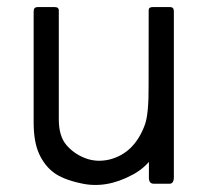

<svg xmlns="http://www.w3.org/2000/svg" viewBox="-20 -518 595 542"><path d="M470.8 -486.2V-283.2Q471.5 -250 465.5 -209.7Q437.7 -67.7 353.7 -24.5Q279.2 15.7 208.5 -0.5Q158.3 -11.3 132.2 -30.5Q106.2 -49.7 90.7 -83.1Q75.2 -116.5 75 -171V-486.2Q75 -498.2 86.8 -498H135Q147 -498 146 -486.3V-181.2Q146 -133.2 167.8 -108.2Q189.5 -83.2 221.4 -71.2Q253.3 -59.2 289.7 -67.8Q359.7 -86 388.8 -165.5Q400.2 -195.3 399.5 -279.7L399.7 -489.5Q399.7 -498 411 -498H460.5Q470.8 -498 470.8 -486.2ZM401.5 -428.2H470.8V-17.5Q470.7 0.7 458.5 0.7H414.3Q400.3 0.7 400.3 -16.3Z"/></svg>

Font: Vivano Light
Style: Regular
Weight: 300
Designer: Joe Prince, Josias Burgherr
Version: Version 2.064;September 19, 2022;FontCreator 14.0.0.2877 64-